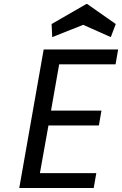

<svg xmlns="http://www.w3.org/2000/svg" viewBox="-20 -947 615 967"><path d="M278 -623 237 -390H491L478 -315H224L181 -75H465L452 0H77L200 -698H575L562 -623ZM243 -760 240 -826 415 -927H419L563 -826L538 -760L399 -822Z"/></svg>

Font: Fz Poppins
Style: Italic
Weight: 400
Italic angle: -10°
Designer: Ninad Kale (Devanagari), Jonny Pinhorn (Latin)
Foundry: Indian Type Foundry
Version: Vit hóa bi Vntype.Com & FontZin.Com